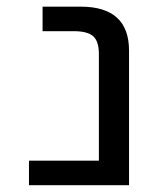

<svg xmlns="http://www.w3.org/2000/svg" viewBox="-20 -544 462 566"><path d="M271.5 -384.8Q271.5 -421.9 254.9 -437Q238.3 -452.1 197.3 -452.1H105.5V-524.4H217.8Q360.4 -524.4 360.4 -394.5V2H65.4V-70.3H271.5Z"/></svg>

Font: irohakakuC Regular
Style: Regular
Weight: 400
Designer: [Source Han Sans]
Ryoko NISHIZUKA Ë•øÂ°öÊ∂ºÂ≠ê (kana & ideographs); Paul D. Hunt (Latin, Greek & Cyrillic); Wenlong ZHAN
Version: Version 1.001.20160904